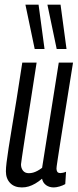

<svg xmlns="http://www.w3.org/2000/svg" viewBox="-20 -810 340 840"><path d="M75.7 10Q42.8 10 24.3 -9.4Q5.8 -28.8 5.8 -60.5Q5.8 -75.4 8.8 -99.8Q11.8 -124.2 17.5 -161.5Q23.1 -198.8 32 -251.4Q40.8 -303.9 52.3 -374.4Q63.8 -444.9 77.5 -536.2H140.2Q123.8 -431.2 112.7 -359.2Q101.5 -287.3 94.1 -240.9Q86.7 -194.5 82.7 -166.5Q78.6 -138.5 76 -121.7Q73.5 -104.9 71.9 -91.3Q71.6 -75.4 80.3 -63.8Q89 -52.3 106.1 -52.3Q115.6 -52.3 124.8 -54.8Q134.1 -57.4 144.2 -62.8Q154.3 -68.3 164.2 -75.8L237.1 -536.2H299.5Q278.8 -405.1 265 -320.3Q251.2 -235.4 243.7 -186.1Q236.2 -136.8 232.5 -113.6Q228.8 -90.5 228 -82.7Q227.1 -74.9 227.1 -72.3Q227.1 -64.3 230.6 -58.5Q234.2 -52.8 244.7 -52.8Q248.8 -52.8 255.4 -54.2Q262 -55.6 268.9 -58.6L265.5 -4.6Q255.3 1.5 240.5 5.8Q225.8 10 215.1 10Q195.8 10 181.8 0.1Q167.8 -9.9 163.9 -28.1Q148.7 -15.3 134.2 -6.9Q119.7 1.5 105.7 5.7Q91.6 10 75.7 10ZM131.8 -595.7 91.2 -789.7H148.7L174.8 -595.7ZM228 -595.7 187.4 -789.7H244.9L271 -595.7Z"/></svg>

Font: Georama ExtraCondensed Thin
Style: Italic
Weight: 100
Width: 2
Italic angle: -9°
Designer: Jean-Baptiste Levee
Foundry: Production Type
Version: Version 1.001